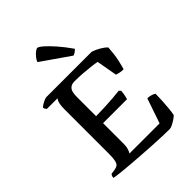

<svg xmlns="http://www.w3.org/2000/svg" viewBox="-269 -1099 1230 1230"><g transform="rotate(-45 346.0 -484.0)"><path d="M530 0Q505 0 466 -1.5Q427 -3 380 -5.5Q333 -8 284.5 -11.5Q236 -15 191 -18.5Q146 -22 110 -26Q74 -30 54 -34Q54 -42 57 -49.5Q60 -57 64 -61L93 -65Q113 -68 123.5 -76Q134 -84 138.5 -105Q143 -126 143 -166V-568Q143 -596 146.5 -613Q150 -630 155 -638.5Q160 -647 162 -648H65Q61 -652 57.5 -658Q54 -664 53 -671Q59 -678 71.5 -685.5Q84 -693 97 -698.5Q110 -704 116 -704H527Q554 -695 580 -680Q606 -665 622 -648Q618 -588 608.5 -544Q599 -500 592 -480Q572 -480 556.5 -483.5Q541 -487 533 -490L508 -631Q489 -635 459 -638.5Q429 -642 392 -645Q355 -648 316 -648Q290 -648 276.5 -636.5Q263 -625 259 -606.5Q255 -588 255 -568V-392Q301 -393 340 -394.5Q379 -396 412.5 -399Q446 -402 473 -405L484 -394Q482 -372 478.5 -354.5Q475 -337 472 -329H255V-140Q255 -116 249 -98Q243 -80 237 -72H510L568 -241Q588 -241 604.5 -235Q621 -229 626 -224Q626 -194 624 -160.5Q622 -127 619 -96.5Q616 -66 612 -46Q604 -37 588 -26.5Q572 -16 556 -8Q540 0 530 0ZM427 -769 234 -903Q239 -917 251 -932Q263 -947 276.5 -957.5Q290 -968 298 -968Q308 -968 333 -946.5Q358 -925 392.5 -886Q427 -847 464 -794Q459 -787 447.5 -779Q436 -771 427 -769Z"/></g></svg>

Font: Texturina Medium 12pt Medium
Style: Regular
Weight: 500
Version: Version 1.002